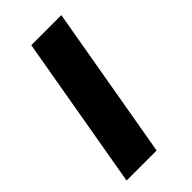

<svg xmlns="http://www.w3.org/2000/svg" viewBox="-175 -575 622 622"><g transform="rotate(-45 135.5 -264.0)"><path d="M241.7 -528.3H104L12.2 0H149.9Z"/></g></svg>

Font: Roboto
Style: Bold Italic
Weight: 700
Italic angle: -12°
Designer: Google
Version: Version 2.137; 2017